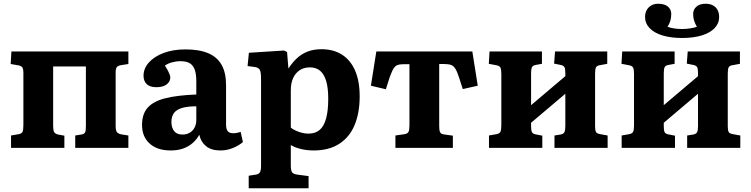

<svg xmlns="http://www.w3.org/2000/svg" viewBox="-20 -790 4013 1026"><path d="M39 0V-66L80 -73Q96 -76 100.5 -85.5Q105 -95 105 -123V-398Q105 -421 99.5 -429.5Q94 -438 77 -441L37 -448L41 -515H666V-448L628 -442Q610 -439 604 -431Q598 -423 598 -403V-117Q598 -94 604 -85Q610 -76 628 -72L666 -66V0H382V-66L414 -71Q431 -74 435 -83Q439 -92 439 -118V-435H264V-118Q264 -95 269 -85Q274 -75 291 -71L324 -65V0Z M892 14Q820 14 779.5 -23Q739 -60 739 -122Q739 -181 769.5 -215Q800 -249 863.5 -265Q927 -281 1029 -285V-356Q1029 -393 1021 -416.5Q1013 -440 995 -451.5Q977 -463 944 -463Q921 -463 898 -456.5Q875 -450 861 -439Q872 -423 878 -411Q884 -399 887 -391Q890 -383 890 -376Q890 -354 870.5 -339Q851 -324 816 -324Q781 -324 764 -340.5Q747 -357 747 -385Q747 -424 775.5 -456Q804 -488 854.5 -507Q905 -526 971 -526Q1045 -526 1093 -505.5Q1141 -485 1164.5 -443Q1188 -401 1188 -335V-123Q1188 -100 1197 -89Q1206 -78 1226 -78Q1236 -78 1246 -80Q1256 -82 1266 -85L1278 -31Q1258 -13 1225.5 0.5Q1193 14 1158 14Q1109 14 1081 -9Q1053 -32 1045 -70Q1032 -46 1011 -27Q990 -8 960.5 3Q931 14 892 14ZM955 -71Q977 -71 993.5 -80.5Q1010 -90 1019.5 -108Q1029 -126 1029 -149V-222Q984 -222 954 -213.5Q924 -205 910 -186.5Q896 -168 896 -139Q896 -108 910.5 -89.5Q925 -71 955 -71Z M1309 216V149L1348 143Q1362 141 1368.5 131.5Q1375 122 1375 95V-369Q1375 -405 1368 -417Q1361 -429 1341 -432L1303 -437L1310 -508L1498 -520L1514 -512L1521 -426H1523Q1543 -457 1567.5 -479.5Q1592 -502 1624 -514.5Q1656 -527 1698 -527Q1762 -527 1807.5 -498Q1853 -469 1877.5 -413Q1902 -357 1902 -275Q1902 -187 1875 -122Q1848 -57 1793 -21.5Q1738 14 1656 14Q1621 14 1589 6.5Q1557 -1 1534 -15V95Q1534 120 1540.5 130Q1547 140 1568 143L1629 151V216ZM1629 -76Q1665 -76 1688 -95.5Q1711 -115 1722.5 -156.5Q1734 -198 1734 -262Q1734 -320 1723 -357Q1712 -394 1690.5 -412Q1669 -430 1636 -430Q1604 -430 1581 -414.5Q1558 -399 1546 -372Q1534 -345 1534 -307V-108Q1550 -95 1576.5 -85.5Q1603 -76 1629 -76Z M2093 0V-66L2142 -73Q2158 -76 2163 -85.5Q2168 -95 2168 -121V-447H2143Q2125 -447 2113 -445Q2101 -443 2092.5 -435.5Q2084 -428 2077 -413Q2070 -398 2061 -373L2042 -313L1962 -332L1991 -515H2504L2533 -332L2453 -314L2433 -376Q2423 -407 2413.5 -422.5Q2404 -438 2390 -443Q2376 -448 2351 -448H2327V-115Q2327 -94 2331.5 -84Q2336 -74 2351 -72L2400 -65V0Z M2593 0V-66L2633 -73Q2649 -76 2654 -85.5Q2659 -95 2659 -121V-396Q2659 -420 2654 -429Q2649 -438 2634 -441L2592 -449L2596 -515H2876V-449L2843 -443Q2827 -440 2822.5 -430.5Q2818 -421 2818 -398V-228L3001 -383V-400Q3001 -423 2996 -431.5Q2991 -440 2976 -443L2941 -450L2946 -515H3225V-449L3188 -442Q3170 -440 3165 -430.5Q3160 -421 3160 -398V-115Q3160 -93 3165 -84.5Q3170 -76 3188 -73L3227 -66V0H2943V-66L2975 -71Q2991 -74 2996 -83.5Q3001 -93 3001 -116V-289L2818 -134V-115Q2818 -93 2822.5 -84Q2827 -75 2842 -72L2878 -65V0Z M3302 0V-66L3342 -73Q3358 -76 3363 -85.5Q3368 -95 3368 -121V-396Q3368 -420 3363 -429Q3358 -438 3343 -441L3301 -449L3305 -515H3585V-449L3552 -443Q3536 -440 3531.5 -430.5Q3527 -421 3527 -398V-228L3710 -383V-400Q3710 -423 3705 -431.5Q3700 -440 3685 -443L3650 -450L3655 -515H3934V-449L3897 -442Q3879 -440 3874 -430.5Q3869 -421 3869 -398V-115Q3869 -93 3874 -84.5Q3879 -76 3897 -73L3936 -66V0H3652V-66L3684 -71Q3700 -74 3705 -83.5Q3710 -93 3710 -116V-289L3527 -134V-115Q3527 -93 3531.5 -84Q3536 -75 3551 -72L3587 -65V0ZM3625 -587Q3565 -587 3520.5 -600.5Q3476 -614 3451.5 -639.5Q3427 -665 3427 -699Q3427 -732 3447 -751Q3467 -770 3496 -770Q3532 -770 3549.5 -754.5Q3567 -739 3567 -715Q3567 -695 3562 -678.5Q3557 -662 3547 -647Q3560 -642 3579.5 -638.5Q3599 -635 3625 -635Q3647 -635 3669 -638.5Q3691 -642 3704 -647Q3695 -662 3689.5 -678.5Q3684 -695 3684 -715Q3684 -739 3701.5 -754.5Q3719 -770 3751 -770Q3785 -770 3804 -751Q3823 -732 3823 -699Q3823 -665 3798.5 -639.5Q3774 -614 3729.5 -600.5Q3685 -587 3625 -587Z"/></svg>

Font: Literata 18pt
Style: Bold
Weight: 700
Designer: Latin by Veronika Burian and Jose Scaglione. Greek by Irene Vlachou. Cyrillic by Vera Evstafieva.
Foundry: TypeTogether
Version: Version 3.103;gftools[0.9.29]